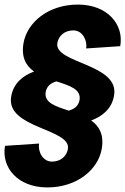

<svg xmlns="http://www.w3.org/2000/svg" viewBox="-40 -736 549 840"><path d="M167 84C297 84 389 6 405 -84C416 -147 394 -184 359 -209C405 -226 449 -258 459 -318C484 -458 195 -458 211 -548C216 -578 241 -603 281 -603C321 -603 343 -559 337 -524L486 -534C503 -628 431 -716 301 -716C171 -716 79 -638 63 -548C52 -485 74 -448 109 -423C63 -406 19 -374 9 -314C-16 -174 273 -174 257 -84C252 -54 227 -29 187 -29C147 -29 125 -73 131 -108L-18 -98C-35 -4 37 84 167 84ZM160 -334C165 -360 183 -373 207 -380C265 -361 316 -346 308 -298C303 -272 285 -259 261 -252C203 -271 152 -286 160 -334Z"/></svg>

Font: Uncut Sans
Style: Bold Italic
Weight: 700
Italic angle: -10°
Designer: Kasper Nordkvist
Foundry: Uncut Type
Version: Version 1.111;FEAKit 1.0